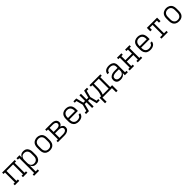

<svg xmlns="http://www.w3.org/2000/svg" viewBox="762 -3006 5675 5675"><g transform="rotate(-45 3600.0 -168.0)"><path d="M37 0V-58H98V-472H37V-530H563V-472H502V-58H563V0H377V-58H437V-472H163V-58H223V0Z M637 205V147H698V-472H637V-530H763V-430Q772 -454 788 -475.5Q804 -497 825.5 -511.5Q847 -526 872.5 -532Q898 -538 924 -538Q951 -538 978 -531.5Q1005 -525 1027.5 -510Q1050 -495 1066.5 -473.5Q1083 -452 1093 -426.5Q1103 -401 1106.5 -374Q1110 -347 1110 -320V-210Q1110 -183 1106.5 -156Q1103 -129 1093 -103.5Q1083 -78 1066.5 -56.5Q1050 -35 1027.5 -20Q1005 -5 978 1.5Q951 8 924 8Q898 8 872.5 2Q847 -4 825.5 -18.5Q804 -33 788 -54.5Q772 -76 763 -100V147H847V205ZM901 -50Q921 -50 941.5 -54.5Q962 -59 979.5 -69.5Q997 -80 1010 -95.5Q1023 -111 1031 -130Q1039 -149 1042 -169.5Q1045 -190 1045 -210V-320Q1045 -340 1042 -360.5Q1039 -381 1031 -400Q1023 -419 1010 -434.5Q997 -450 979.5 -460.5Q962 -471 941.5 -475.5Q921 -480 901 -480Q881 -480 861 -475.5Q841 -471 824.5 -460Q808 -449 795.5 -433Q783 -417 775.5 -398.5Q768 -380 765.5 -360Q763 -340 763 -320V-210Q763 -190 765.5 -170Q768 -150 775.5 -131.5Q783 -113 795.5 -97Q808 -81 824.5 -70Q841 -59 861 -54.5Q881 -50 901 -50Z M1500 8Q1471 8 1442.5 2.5Q1414 -3 1389 -16.5Q1364 -30 1344 -51Q1324 -72 1312 -98Q1300 -124 1295 -152.5Q1290 -181 1290 -210V-320Q1290 -349 1295 -377.5Q1300 -406 1312 -432Q1324 -458 1344 -479Q1364 -500 1389.5 -513.5Q1415 -527 1443 -534Q1471 -541 1500 -541Q1529 -541 1557 -534Q1585 -527 1610.5 -513.5Q1636 -500 1656 -479Q1676 -458 1688 -432Q1700 -406 1705 -377.5Q1710 -349 1710 -320V-210Q1710 -181 1705 -152.5Q1700 -124 1688 -98Q1676 -72 1656 -51Q1636 -30 1611 -16.5Q1586 -3 1557.5 2.5Q1529 8 1500 8ZM1500 -50Q1520 -50 1540.5 -54Q1561 -58 1578.5 -68.5Q1596 -79 1609.5 -95Q1623 -111 1631 -130Q1639 -149 1642 -169.5Q1645 -190 1645 -210V-320Q1645 -341 1642 -361.5Q1639 -382 1631 -401Q1623 -420 1609.5 -436Q1596 -452 1578 -462Q1560 -472 1539.5 -476Q1519 -480 1498 -480Q1478 -480 1458 -475.5Q1438 -471 1420.5 -460.5Q1403 -450 1390 -434Q1377 -418 1369 -399.5Q1361 -381 1358 -360.5Q1355 -340 1355 -320V-210Q1355 -190 1358 -169.5Q1361 -149 1369 -130Q1377 -111 1390.5 -95Q1404 -79 1421.5 -68.5Q1439 -58 1459.5 -54Q1480 -50 1500 -50Z M1837 0V-58H1898V-472H1837V-530H2100Q2122 -530 2144.5 -527.5Q2167 -525 2188 -518.5Q2209 -512 2228.5 -500.5Q2248 -489 2262 -472Q2276 -455 2283 -433Q2290 -411 2290 -389Q2290 -371 2285 -353Q2280 -335 2269 -320Q2258 -305 2243 -294.5Q2228 -284 2211 -277Q2232 -270 2252 -259Q2272 -248 2287.5 -232Q2303 -216 2310.5 -194.5Q2318 -173 2318 -150Q2318 -125 2309.5 -101.5Q2301 -78 2284 -60Q2267 -42 2244.5 -30Q2222 -18 2198.5 -11.5Q2175 -5 2150 -2.5Q2125 0 2100 0ZM1963 -303H2100Q2114 -303 2128.5 -304.5Q2143 -306 2156.5 -310Q2170 -314 2182.5 -320Q2195 -326 2205 -336.5Q2215 -347 2220 -360.5Q2225 -374 2225 -388Q2225 -402 2220 -415.5Q2215 -429 2205 -439Q2195 -449 2182.5 -455.5Q2170 -462 2156.5 -465.5Q2143 -469 2128.5 -470.5Q2114 -472 2100 -472H1963ZM2100 -58Q2117 -58 2133.5 -59.5Q2150 -61 2166.5 -64.5Q2183 -68 2198.5 -75Q2214 -82 2226.5 -92.5Q2239 -103 2246 -119Q2253 -135 2253 -151Q2253 -168 2246.5 -184Q2240 -200 2227 -211Q2214 -222 2198.5 -228.5Q2183 -235 2167 -239Q2151 -243 2134 -244Q2117 -245 2100 -245H1963V-58Z M2702 8Q2673 8 2644.5 2.5Q2616 -3 2590.5 -16Q2565 -29 2545 -50.5Q2525 -72 2512.5 -98Q2500 -124 2495 -152.5Q2490 -181 2490 -210V-320Q2490 -349 2495 -377.5Q2500 -406 2512 -432Q2524 -458 2544 -479Q2564 -500 2589 -513.5Q2614 -527 2642.5 -532.5Q2671 -538 2700 -538Q2729 -538 2757.5 -532.5Q2786 -527 2811 -513.5Q2836 -500 2856 -479Q2876 -458 2888 -432Q2900 -406 2905 -377.5Q2910 -349 2910 -320V-236H2555V-210Q2555 -189 2558 -168.5Q2561 -148 2569 -129.5Q2577 -111 2591 -95Q2605 -79 2622.5 -68.5Q2640 -58 2660.5 -54Q2681 -50 2702 -50Q2725 -50 2748.5 -54Q2772 -58 2792.5 -69Q2813 -80 2827.5 -100Q2842 -120 2843 -143H2908Q2906 -120 2897.5 -97.5Q2889 -75 2874 -56.5Q2859 -38 2838.5 -25.5Q2818 -13 2795.5 -5.5Q2773 2 2749.5 5Q2726 8 2702 8ZM2555 -294H2845V-320Q2845 -340 2842 -360.5Q2839 -381 2831 -400Q2823 -419 2809.5 -435Q2796 -451 2778.5 -461.5Q2761 -472 2740.5 -476Q2720 -480 2700 -480Q2680 -480 2659.5 -476Q2639 -472 2621.5 -461.5Q2604 -451 2590.5 -435Q2577 -419 2569 -400Q2561 -381 2558 -360.5Q2555 -340 2555 -320Z M3016 0V-58H3086L3140 -265L3086 -472H3016V-530H3136L3197 -294H3268V-530H3332V-294H3403L3464 -530H3584V-472H3514L3460 -265L3514 -58H3584V0H3464L3403 -236H3332V0H3268V-236H3197L3136 0Z M3702 172H3637V-58H3698Q3714 -89 3724.5 -123Q3735 -157 3741 -191.5Q3747 -226 3748.5 -261Q3750 -296 3750 -331V-472H3689V-530H4144V-472H4083V-58H4163V172H4098V0H3702ZM4019 -58V-472H3814V-331Q3814 -296 3813 -261Q3812 -226 3807 -191.5Q3802 -157 3792.5 -123.5Q3783 -90 3769 -58Z M4456 8Q4425 8 4393 0Q4361 -8 4337 -28.5Q4313 -49 4301.5 -79.5Q4290 -110 4290 -142Q4290 -169 4298 -195Q4306 -221 4324 -240.5Q4342 -260 4365.5 -273Q4389 -286 4414.5 -293.5Q4440 -301 4467 -303.5Q4494 -306 4520 -306H4637V-362Q4637 -380 4633 -396.5Q4629 -413 4619.5 -427.5Q4610 -442 4596 -452.5Q4582 -463 4566 -469Q4550 -475 4533 -477.5Q4516 -480 4498 -480Q4475 -480 4451.5 -476Q4428 -472 4407.5 -460Q4387 -448 4374 -427.5Q4361 -407 4361 -383H4296Q4296 -407 4304 -430Q4312 -453 4326.5 -472Q4341 -491 4361.5 -504Q4382 -517 4404.5 -524.5Q4427 -532 4451 -535Q4475 -538 4498 -538Q4524 -538 4549.5 -534.5Q4575 -531 4598.5 -521.5Q4622 -512 4642.5 -496.5Q4663 -481 4676.5 -459.5Q4690 -438 4696 -413Q4702 -388 4702 -362V-58H4763V0H4637V-94Q4626 -69 4606.5 -48.5Q4587 -28 4563 -15.5Q4539 -3 4511.5 2.5Q4484 8 4456 8ZM4479 -50Q4499 -50 4519 -53Q4539 -56 4557.5 -63.5Q4576 -71 4591.5 -83.5Q4607 -96 4618 -113Q4629 -130 4633 -149.5Q4637 -169 4637 -189V-248H4520Q4502 -248 4484 -246.5Q4466 -245 4448.5 -241Q4431 -237 4414 -230.5Q4397 -224 4383 -212.5Q4369 -201 4362 -184Q4355 -167 4355 -149Q4355 -127 4365 -106Q4375 -85 4393.5 -72Q4412 -59 4434.5 -54.5Q4457 -50 4479 -50Z M4837 0V-58H4898V-472H4837V-530H5023V-472H4963V-303H5237V-472H5177V-530H5363V-472H5302V-58H5363V0H5177V-58H5237V-245H4963V-58H5023V0Z M5702 8Q5673 8 5644.5 2.5Q5616 -3 5590.5 -16Q5565 -29 5545 -50.5Q5525 -72 5512.5 -98Q5500 -124 5495 -152.5Q5490 -181 5490 -210V-320Q5490 -349 5495 -377.5Q5500 -406 5512 -432Q5524 -458 5544 -479Q5564 -500 5589 -513.5Q5614 -527 5642.5 -532.5Q5671 -538 5700 -538Q5729 -538 5757.5 -532.5Q5786 -527 5811 -513.5Q5836 -500 5856 -479Q5876 -458 5888 -432Q5900 -406 5905 -377.5Q5910 -349 5910 -320V-236H5555V-210Q5555 -189 5558 -168.5Q5561 -148 5569 -129.5Q5577 -111 5591 -95Q5605 -79 5622.5 -68.5Q5640 -58 5660.5 -54Q5681 -50 5702 -50Q5725 -50 5748.5 -54Q5772 -58 5792.5 -69Q5813 -80 5827.5 -100Q5842 -120 5843 -143H5908Q5906 -120 5897.5 -97.5Q5889 -75 5874 -56.5Q5859 -38 5838.5 -25.5Q5818 -13 5795.5 -5.5Q5773 2 5749.5 5Q5726 8 5702 8ZM5555 -294H5845V-320Q5845 -340 5842 -360.5Q5839 -381 5831 -400Q5823 -419 5809.5 -435Q5796 -451 5778.5 -461.5Q5761 -472 5740.5 -476Q5720 -480 5700 -480Q5680 -480 5659.5 -476Q5639 -472 5621.5 -461.5Q5604 -451 5590.5 -435Q5577 -419 5569 -400Q5561 -381 5558 -360.5Q5555 -340 5555 -320Z M6166 0V-58H6268V-472H6151V-385H6086V-530H6514V-385H6449V-472H6332V-58H6434V0Z M6900 8Q6871 8 6842.5 2.5Q6814 -3 6789 -16.5Q6764 -30 6744 -51Q6724 -72 6712 -98Q6700 -124 6695 -152.5Q6690 -181 6690 -210V-320Q6690 -349 6695 -377.5Q6700 -406 6712 -432Q6724 -458 6744 -479Q6764 -500 6789.5 -513.5Q6815 -527 6843 -534Q6871 -541 6900 -541Q6929 -541 6957 -534Q6985 -527 7010.5 -513.5Q7036 -500 7056 -479Q7076 -458 7088 -432Q7100 -406 7105 -377.5Q7110 -349 7110 -320V-210Q7110 -181 7105 -152.5Q7100 -124 7088 -98Q7076 -72 7056 -51Q7036 -30 7011 -16.5Q6986 -3 6957.5 2.5Q6929 8 6900 8ZM6900 -50Q6920 -50 6940.5 -54Q6961 -58 6978.5 -68.5Q6996 -79 7009.5 -95Q7023 -111 7031 -130Q7039 -149 7042 -169.5Q7045 -190 7045 -210V-320Q7045 -341 7042 -361.5Q7039 -382 7031 -401Q7023 -420 7009.5 -436Q6996 -452 6978 -462Q6960 -472 6939.5 -476Q6919 -480 6898 -480Q6878 -480 6858 -475.5Q6838 -471 6820.5 -460.5Q6803 -450 6790 -434Q6777 -418 6769 -399.5Q6761 -381 6758 -360.5Q6755 -340 6755 -320V-210Q6755 -190 6758 -169.5Q6761 -149 6769 -130Q6777 -111 6790.5 -95Q6804 -79 6821.5 -68.5Q6839 -58 6859.5 -54Q6880 -50 6900 -50Z"/></g></svg>

Font: Iosevka Slab Light Extended
Style: Regular
Weight: 300
Width: 7
Monospace: yes
Designer: Belleve Invis
Foundry: Belleve Invis
Version: Version 11.1.0; ttfautohint (v1.8.3)